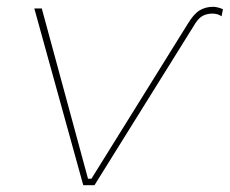

<svg xmlns="http://www.w3.org/2000/svg" viewBox="-20 -545 676 565"><path d="M258 0H225L81 -520H103L239 -19H249L532 -474Q550 -504 567.5 -514.5Q585 -525 607 -525Q619 -525 636 -518L632 -497Q621 -505 605 -505Q588 -505 575 -497.5Q562 -490 549 -467Z"/></svg>

Font: Fixel Italic Variable 20240409 Display Thin
Style: Italic
Weight: 100
Italic angle: -10°
Designer: AlfaBravo + MacPaw
Foundry: Kyrylo Tkachov, Marchela Mozhyna, Serhii Makarenko, Maria Weinstein, Zakhar Kryvoshyya
Version: Version 1.211;Glyphs 3.2 (3225)